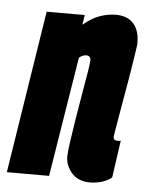

<svg xmlns="http://www.w3.org/2000/svg" viewBox="-66 -595 489 643"><g transform="rotate(5 179.0 -273.5)"><path d="M66 -547H194L189 -514Q219 -539 246 -548Q273 -557 298 -557Q337 -557 357.5 -534Q378 -511 378 -469Q378 -462 374 -437Q370 -412 364.5 -376.5Q359 -341 352 -303Q345 -265 339.5 -230.5Q334 -196 330 -174Q326 -152 326 -149Q326 -137 340 -137Q342 -137 345 -137Q348 -137 351 -139L333 -13Q320 -2 300 4Q280 10 261 10Q220 10 198.5 -15Q177 -40 177 -69Q177 -84 182 -119Q187 -154 194 -198Q201 -242 208.5 -284.5Q216 -327 221 -358Q226 -389 226 -397Q226 -413 211 -413Q199 -413 187 -403L122 0H-20Z"/></g></svg>

Font: Georama ExtraCondensed ExtraBold
Style: Italic
Weight: 800
Width: 2
Italic angle: -9°
Designer: Jean-Baptiste Levee
Foundry: Production Type
Version: Version 1.000